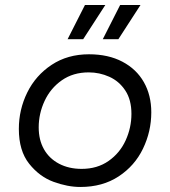

<svg xmlns="http://www.w3.org/2000/svg" viewBox="-20 -740 677 764"><path d="M55 -227Q55 -304 88.5 -372Q122 -440 185.5 -482Q249 -524 334 -524Q411 -524 467 -494.5Q523 -465 552.5 -413Q582 -361 582 -293Q582 -217 549 -148.5Q516 -80 452 -38Q388 4 300 4Q249 4 193 -16.5Q137 -37 96 -88.5Q55 -140 55 -227ZM503 -287Q503 -343 478.5 -380Q454 -417 415 -434.5Q376 -452 333 -452Q271 -452 226 -420.5Q181 -389 157.5 -338.5Q134 -288 134 -233Q134 -183 155 -146Q176 -109 215 -88.5Q254 -68 305 -68Q367 -68 412 -99.5Q457 -131 480 -181.5Q503 -232 503 -287ZM318 -720H399L311 -584H249ZM458 -720H539L451 -584H389Z"/></svg>

Font: Fixel Italic Variable Display Thin
Style: Italic
Weight: 100
Italic angle: -10°
Designer: AlfaBravo + MacPaw
Foundry: Kyrylo Tkachov, Marchela Mozhyna, Serhii Makarenko, Maria Weinstein, Zakhar Kryvoshyya
Version: Version 1.210;Glyphs 3.2 (3217)